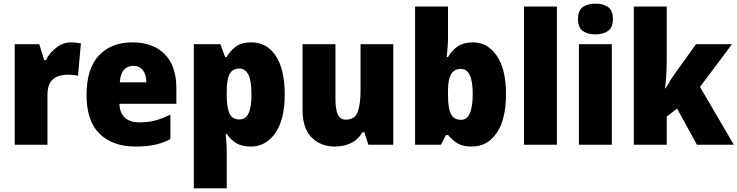

<svg xmlns="http://www.w3.org/2000/svg" viewBox="-20 -796 4056 1056"><path d="M371 -563Q385 -563 399.5 -561Q414 -559 425 -557L409 -379Q399 -382 385.5 -383.5Q372 -385 350 -385Q323 -385 298 -376Q273 -367 257 -343Q241 -319 241 -274V0H61V-553H196L223 -465H232Q251 -503 288.5 -533Q326 -563 371 -563Z M708 -563Q820 -563 885 -499Q950 -435 950 -310V-225H637Q638 -177 665.5 -150Q693 -123 748 -123Q795 -123 834.5 -133.5Q874 -144 917 -166V-31Q878 -10 833 0Q788 10 725 10Q601 10 528.5 -59.5Q456 -129 456 -273Q456 -419 524 -491Q592 -563 708 -563ZM714 -434Q683 -434 662.5 -413Q642 -392 639 -343H785Q785 -385 766 -409.5Q747 -434 714 -434Z M1362 -563Q1448 -563 1497 -488.5Q1546 -414 1546 -277Q1546 -138 1494 -64Q1442 10 1360 10Q1309 10 1277.5 -10Q1246 -30 1227 -60H1221Q1223 -35 1225 -11Q1227 13 1227 37V240H1046V-553H1192L1218 -483H1227Q1250 -522 1281 -542.5Q1312 -563 1362 -563ZM1297 -419Q1258 -419 1242.5 -388Q1227 -357 1227 -292V-271Q1227 -205 1242 -172Q1257 -139 1297 -139Q1330 -139 1346.5 -171.5Q1363 -204 1363 -277Q1363 -352 1346 -385.5Q1329 -419 1297 -419Z M2143 -553V0H2006L1984 -69H1974Q1950 -28 1910.5 -9Q1871 10 1822 10Q1744 10 1694 -40Q1644 -90 1644 -193V-553H1825V-249Q1825 -195 1838 -166.5Q1851 -138 1882 -138Q1932 -138 1947.5 -180.5Q1963 -223 1963 -300V-553Z M2444 -588Q2444 -564 2442 -537Q2440 -510 2437 -482H2444Q2465 -519 2498 -541Q2531 -563 2581 -563Q2662 -563 2712.5 -489Q2763 -415 2763 -278Q2763 -140 2712 -65Q2661 10 2575 10Q2525 10 2496.5 -7.5Q2468 -25 2444 -54H2433L2405 0H2263V-760H2444ZM2515 -417Q2478 -417 2461 -388Q2444 -359 2444 -298V-269Q2444 -201 2460 -169Q2476 -137 2516 -137Q2580 -137 2580 -280Q2580 -417 2515 -417Z M3043 0H2862V-760H3043Z M3255 -776Q3297 -776 3324 -757.5Q3351 -739 3351 -691Q3351 -644 3323.5 -625.5Q3296 -607 3255 -607Q3212 -607 3185.5 -625.5Q3159 -644 3159 -691Q3159 -739 3185.5 -757.5Q3212 -776 3255 -776ZM3345 -553V0H3164V-553Z M3647 -460Q3647 -424 3644.5 -384.5Q3642 -345 3638 -310H3641Q3652 -330 3667 -354Q3682 -378 3694 -394L3808 -553H4006L3830 -318L4016 0H3813L3704 -199L3647 -155V0H3466V-760H3647Z"/></svg>

Font: Noto Sans Lao UI SemCond Blk
Style: Regular
Weight: 900
Width: 4
Designer: Monotype Design Team
Foundry: Monotype Imaging Inc.
Version: Version 2.000; ttfautohint (v1.8.4.7-5d5b)